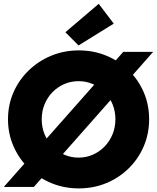

<svg xmlns="http://www.w3.org/2000/svg" viewBox="-27 -996 836 1023"><path d="M392.6 7.8Q314.5 7.8 246.1 -20.5Q177.7 -48.8 126 -99.4Q74.2 -149.9 44.9 -216.8Q15.6 -283.7 15.6 -360.4Q15.6 -437.5 44.9 -504.2Q74.2 -570.8 126 -620.8Q177.7 -670.9 246.1 -699.2Q314.5 -727.5 392.6 -727.5Q471.7 -727.5 539.8 -699.2Q607.9 -670.9 659.2 -620.8Q710.4 -570.8 739 -504.2Q767.6 -437.5 767.6 -360.4Q767.6 -283.7 739 -216.8Q710.4 -149.9 659.2 -99.4Q607.9 -48.8 539.8 -20.5Q471.7 7.8 392.6 7.8ZM391.6 -156.2Q432.6 -156.2 468.3 -172.1Q503.9 -188 530.8 -215.8Q557.6 -243.7 572.8 -280.8Q587.9 -317.9 587.9 -360.4Q587.9 -403.3 572.8 -440.2Q557.6 -477.1 530.8 -504.6Q503.9 -532.2 468.3 -547.9Q432.6 -563.5 391.6 -563.5Q350.6 -563.5 314.9 -547.9Q279.3 -532.2 252.4 -504.6Q225.6 -477.1 210.4 -440.2Q195.3 -403.3 195.3 -360.4Q195.3 -317.9 210.4 -280.8Q225.6 -243.7 252.4 -215.8Q279.3 -188 314.9 -172.1Q350.6 -156.2 391.6 -156.2ZM-6.8 0 629.9 -719.7H789.1L153.3 0ZM391.6 -753.9 321.3 -824.2 499 -975.6 579.1 -870.1Z"/></svg>

Font: Reddit Sans Black
Style: Regular
Weight: 900
Version: Version 1.014